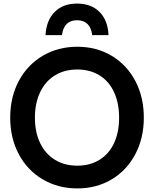

<svg xmlns="http://www.w3.org/2000/svg" viewBox="-20 -1039 860 1072"><path d="M37 -382Q37 -497 85 -587Q133 -677 218.5 -727.5Q304 -778 412 -778Q519 -778 603.5 -727.5Q688 -677 735.5 -587Q783 -497 783 -382Q783 -268 735.5 -178Q688 -88 603.5 -37.5Q519 13 412 13Q304 13 218.5 -37.5Q133 -88 85 -178Q37 -268 37 -382ZM412 -114Q483 -114 536 -147Q589 -180 617 -240.5Q645 -301 645 -382Q645 -463 617 -524Q589 -585 536 -618Q483 -651 412 -651Q340 -651 286.5 -618Q233 -585 204 -524Q175 -463 175 -382Q175 -301 204 -240.5Q233 -180 286.5 -147Q340 -114 412 -114ZM410 -1019Q489 -1019 535.5 -972.5Q582 -926 586 -843H495Q484 -926 410 -926Q337 -926 326 -843H234Q239 -926 285.5 -972.5Q332 -1019 410 -1019Z"/></svg>

Font: Application Semibold
Style: Regular
Weight: 600
Designer: Wei Huang
Foundry: Wei Huang
Version: Version 0.012